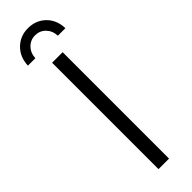

<svg xmlns="http://www.w3.org/2000/svg" viewBox="-301 -892 892 892"><g transform="rotate(-45 144.5 -446.0)"><path d="M69.8 -769H21Q22.9 -823.7 57.9 -857.9Q92.8 -892.1 144 -892.1Q196.3 -892.1 231 -857.9Q265.6 -823.7 267.1 -769H217.8Q216.3 -802.2 195.6 -823.7Q174.8 -845.2 144 -845.2Q113.3 -845.2 92.3 -823.7Q71.3 -802.2 69.8 -769ZM109.9 -699.2H179.2V0H109.9Z"/></g></svg>

Font: Montserrat arm Light
Style: Regular
Weight: 300
Designer: Julieta Ulanovsky
Foundry: Julieta Ulanovsky
Version: Version 6.000;PS 006.000;hotconv 1.0.88;makeotf.lib2.5.64775